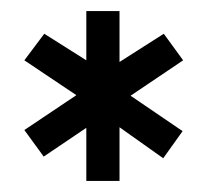

<svg xmlns="http://www.w3.org/2000/svg" viewBox="-20 -805 374 347"><path d="M136 -478V-574L59 -522L24 -570L118 -633L24 -696L60 -744L136 -696V-785H196V-693L276 -744L311 -696L216 -632L310 -568L275 -519L196 -575V-478Z"/></svg>

Font: Stick No Bills ExtraLight SemiBold
Style: Regular
Weight: 600
Version: Version 2.000